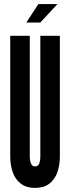

<svg xmlns="http://www.w3.org/2000/svg" viewBox="-20 -910 342 938"><path d="M151.5 8Q109 8 82 -12.5Q55 -33 42.5 -68Q30 -103 30 -146V-735H125.5V-146Q125.5 -125 131.5 -111Q137.5 -97 151.5 -97Q166 -97 171.5 -111Q177 -125 177 -146V-735H272.5V-146Q272.5 -103 260 -68Q247.5 -33 220.8 -12.5Q194 8 151.5 8ZM108.5 -800 167.5 -890H260.5L177 -800Z"/></svg>

Font: League Gothic SemiCondensed
Style: Regular
Weight: 400
Width: 4
Designer: The League of Moveable Type
Version: Version 2.001